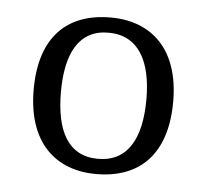

<svg xmlns="http://www.w3.org/2000/svg" viewBox="-36 -756 445 414"><g transform="rotate(5 187.0 -549.5)"><path d="M186 -380C280 -380 338 -436 338 -550C338 -664 276 -719 188 -719C94 -719 36 -664 36 -550C36 -436 97 -380 186 -380ZM187 -413C122 -413 95 -466 95 -550C95 -633 122 -686 186 -686C251 -686 280 -633 280 -550C280 -466 252 -413 187 -413Z"/></g></svg>

Font: Noto Serif Telugu Light
Style: Regular
Weight: 300
Designer: Jelle Bosma - Monotype Design Team
Foundry: Monotype Imaging Inc.
Version: Version 2.005